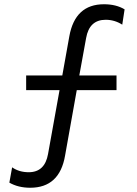

<svg xmlns="http://www.w3.org/2000/svg" viewBox="-20 -755 644 903"><path d="M477 -662Q400 -662 385 -576L353 -400H528V-331H341L286 -23Q260 128 122 128Q66 128 24 104L37 32Q70 55 115 55Q191 55 206 -31L260 -331H103V-400H273L306 -584Q333 -735 469 -735Q526 -735 566 -711L555 -639Q519 -662 477 -662Z"/></svg>

Font: Elaine Sans
Style: Regular
Weight: 400
Designer: Wei Huang
Foundry: Wei Huang
Version: Version 2.001;December 24, 2019;FontCreator 12.0.0.2547 64-b